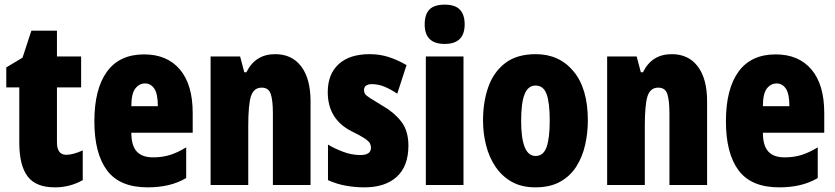

<svg xmlns="http://www.w3.org/2000/svg" viewBox="-20 -796 3593 826"><path d="M265 -130Q280 -130 298 -135Q316 -140 336 -149V-21Q309 -6 279.5 2Q250 10 216 10Q134 10 98.5 -37.5Q63 -85 63 -182V-420H7V-506L77 -548L115 -664H225V-553H329V-420H225V-184Q225 -130 265 -130Z M600 -562Q699 -562 754 -497Q809 -432 809 -310V-225H545Q545 -170 568 -144.5Q591 -119 639 -119Q677 -119 710 -129Q743 -139 781 -162V-30Q745 -9 704 0.5Q663 10 615 10Q495 10 440.5 -63Q386 -136 386 -274Q386 -413 440 -487.5Q494 -562 600 -562ZM604 -437Q579 -437 562 -415Q545 -393 545 -339H659Q659 -392 644 -414.5Q629 -437 604 -437Z M1164 -563Q1236 -563 1276 -510Q1316 -457 1316 -360V0H1154V-308Q1154 -363 1145 -391Q1136 -419 1106 -419Q1072 -419 1060 -383Q1048 -347 1048 -253V0H886V-553H1013L1031 -485H1040Q1078 -563 1164 -563Z M1737 -170Q1737 -81 1687 -35.5Q1637 10 1548 10Q1508 10 1468.5 3Q1429 -4 1391 -21V-174Q1421 -156 1457.5 -142.5Q1494 -129 1531 -129Q1576 -129 1576 -161Q1576 -170 1571.5 -179Q1567 -188 1549.5 -200Q1532 -212 1493 -231Q1390 -283 1390 -400Q1390 -477 1437 -520Q1484 -563 1570 -563Q1613 -563 1651 -551Q1689 -539 1729 -516L1689 -393Q1664 -410 1636.5 -422Q1609 -434 1580 -434Q1546 -434 1546 -408Q1546 -399 1550.5 -392Q1555 -385 1572 -374Q1589 -363 1624 -342Q1674 -314 1705.5 -274Q1737 -234 1737 -170Z M1893 -776Q1938 -776 1958.5 -754.5Q1979 -733 1979 -691Q1979 -607 1893 -607Q1807 -607 1807 -691Q1807 -734 1827.5 -755Q1848 -776 1893 -776ZM1974 -553V0H1812V-553Z M2509 -278Q2509 -225 2497.5 -173.5Q2486 -122 2460 -80.5Q2434 -39 2390.5 -14.5Q2347 10 2283 10Q2224 10 2181.5 -14Q2139 -38 2111.5 -79Q2084 -120 2071 -171.5Q2058 -223 2058 -278Q2058 -358 2081 -422.5Q2104 -487 2154 -525Q2204 -563 2285 -563Q2386 -563 2447.5 -489Q2509 -415 2509 -278ZM2222 -276Q2222 -125 2284 -125Q2318 -125 2331.5 -163.5Q2345 -202 2345 -278Q2345 -354 2331.5 -391Q2318 -428 2284 -428Q2252 -428 2237 -391Q2222 -354 2222 -276Z M2870 -563Q2942 -563 2982 -510Q3022 -457 3022 -360V0H2860V-308Q2860 -363 2851 -391Q2842 -419 2812 -419Q2778 -419 2766 -383Q2754 -347 2754 -253V0H2592V-553H2719L2737 -485H2746Q2784 -563 2870 -563Z M3317 -562Q3416 -562 3471 -497Q3526 -432 3526 -310V-225H3262Q3262 -170 3285 -144.5Q3308 -119 3356 -119Q3394 -119 3427 -129Q3460 -139 3498 -162V-30Q3462 -9 3421 0.5Q3380 10 3332 10Q3212 10 3157.5 -63Q3103 -136 3103 -274Q3103 -413 3157 -487.5Q3211 -562 3317 -562ZM3321 -437Q3296 -437 3279 -415Q3262 -393 3262 -339H3376Q3376 -392 3361 -414.5Q3346 -437 3321 -437Z"/></svg>

Font: Noto Sans Khmer UI ExtraCondensed Black
Style: Regular
Weight: 900
Width: 2
Designer: Danh Hong and the Monotype Design Team
Foundry: Monotype Imaging Inc.
Version: Version 2.002; ttfautohint (v1.8.4.7-5d5b)